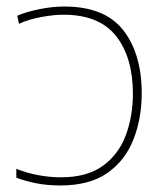

<svg xmlns="http://www.w3.org/2000/svg" viewBox="-20 -558 513 588"><path d="M177 -538Q301 -538 357.5 -465.5Q414 -393 414 -272Q414 -195 388.5 -130.5Q363 -66 308.5 -28Q254 10 165 10Q124 10 89.5 3Q55 -4 30 -14V-41Q59 -29 95 -22Q131 -15 167 -15Q247 -15 295.5 -50.5Q344 -86 365.5 -144.5Q387 -203 387 -271Q387 -382 335.5 -447.5Q284 -513 174 -513Q146 -513 107 -506Q68 -499 38 -485L33 -510Q61 -522 101 -530Q141 -538 177 -538Z"/></svg>

Font: Noto Sans Thin
Style: Regular
Weight: 100
Designer: Monotype Design Team
Foundry: Monotype Imaging Inc.
Version: Version 2.007